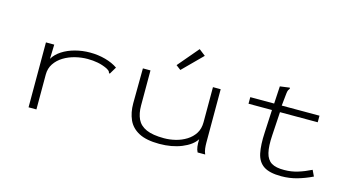

<svg xmlns="http://www.w3.org/2000/svg" viewBox="-75 -982 2401 1297"><g transform="rotate(15 1125.0 -333.5)"><path d="M172 -453H230L227 -353Q247 -387 285.5 -412Q324 -437 374.5 -450.5Q425 -464 479 -464Q535 -464 586 -450Q637 -436 673 -411L648 -369L643 -360L636 -365Q635 -372 630 -377Q625 -382 611 -390Q579 -405 545.5 -411.5Q512 -418 474 -418Q430 -418 386.5 -407Q343 -396 307 -374Q271 -352 249 -319Q227 -286 227 -243V1H172Z M1088 11Q997 11 944.5 -17Q892 -45 870 -94.5Q848 -144 848 -208L850 -453H903V-208Q903 -152 921.5 -113Q940 -74 985 -54Q1030 -34 1109 -34Q1149 -34 1189.5 -44Q1230 -54 1264.5 -75.5Q1299 -97 1319.5 -129.5Q1340 -162 1340 -208V-453H1394V-79Q1394 -58 1396.5 -38Q1399 -18 1407 0H1354Q1345 -17 1342.5 -38.5Q1340 -60 1341 -89Q1313 -45 1244.5 -17Q1176 11 1088 11ZM1097 -508 1064 -533 1187 -678 1232 -643Z M1940 9Q1858 9 1817 -18.5Q1776 -46 1764 -103Q1752 -160 1757 -248L1765 -407H1601V-453H1768L1775 -575L1834 -583L1843 -584L1844 -577Q1839 -571 1835.5 -564Q1832 -557 1830 -540L1821 -453H2085V-407H1821L1811 -243Q1806 -166 1817 -120.5Q1828 -75 1859.5 -55.5Q1891 -36 1950 -37Q1998 -37 2043.5 -51Q2089 -65 2135 -88L2155 -46Q2103 -21 2050.5 -6Q1998 9 1940 9Z"/></g></svg>

Font: Inconsolata ExtraExpanded Light
Style: Regular
Weight: 300
Width: 8
Monospace: yes
Designer: Raph Levien, Cyreal, Brenton Simpson
Foundry: Raph Levien, Cyreal, Google
Version: Version 3.001; ttfautohint (v1.8.2.53-6de2)